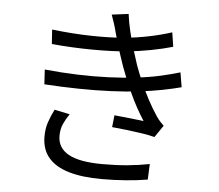

<svg xmlns="http://www.w3.org/2000/svg" viewBox="-57 -862 1113 974"><g transform="rotate(5 500.0 -374.5)"><path d="M179.2 -685.4Q283.6 -673 379.3 -671.1Q475 -669.2 551.7 -676Q613.4 -682.3 673.6 -694.6Q733.8 -706.9 787.6 -724.4L798.7 -651.7Q749.6 -637.5 689.2 -625.9Q628.8 -614.3 568.7 -608.1Q492.5 -601.2 392.1 -601.7Q291.8 -602.2 184.1 -612ZM159.7 -480.1Q245.4 -471.5 328.1 -468.8Q410.8 -466.1 485.1 -469.2Q559.5 -472.3 617.4 -479.1Q688.8 -486.7 747.8 -500Q806.8 -513.4 846.7 -525.7L859.1 -451.1Q818.2 -440.1 763 -429.3Q707.8 -418.6 644.8 -411Q583.2 -403.8 503.9 -400.2Q424.6 -396.6 337.5 -398.1Q250.4 -399.6 164.1 -405.2ZM501.5 -698.4Q496 -720.9 488.7 -743.5Q481.5 -766 473.7 -787.2L558.9 -798.1Q564.1 -756.3 574.9 -710.7Q585.7 -665 599.1 -621.6Q612.4 -578.2 624.2 -542.7Q638.2 -503.9 657.1 -460.1Q676 -416.3 699 -373Q722 -329.7 747.9 -291.2Q755.8 -279.5 765.2 -269.1Q774.6 -258.6 785.3 -248.3L743.6 -187.4Q715.6 -194.9 677.7 -200.6Q639.8 -206.3 600.1 -210.9Q560.4 -215.4 525.4 -218.8L532 -279.6Q572 -275.7 615.2 -271.1Q658.3 -266.5 681.8 -263.2Q640.3 -327.6 608.7 -396.8Q577 -466 555.1 -526.8Q543.1 -561 533.5 -590.6Q523.8 -620.2 516.2 -647Q508.5 -673.8 501.5 -698.4ZM305.2 -264.9Q287.2 -239.1 275.3 -212.3Q263.4 -185.5 263.4 -151.7Q263.4 -89.9 319.7 -58.7Q376.1 -27.5 493.7 -27.5Q563.5 -27.5 620.8 -32.9Q678 -38.3 732.2 -48.9L728.7 30.7Q676.7 39.3 618 43.8Q559.2 48.4 495 48.4Q397 48.4 328.7 28.5Q260.4 8.5 224.5 -32.9Q188.6 -74.4 187.8 -138.4Q187.4 -181.2 198.9 -214.6Q210.3 -248 227.1 -281.3Z"/></g></svg>

Font: Noto Sans TC Thin
Style: Regular
Weight: 100
Designer: Ryoko NISHIZUKA 西塚涼子 (kana, bopomofo & ideographs); Paul D. Hunt (Latin, Greek & Cyrillic); Sandoll Communications 산돌커뮤니
Foundry: Adobe
Version: Version 2.004-H2;hotconv 1.0.118;makeotfexe 2.5.65603